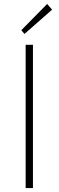

<svg xmlns="http://www.w3.org/2000/svg" viewBox="-20 -953 297 973"><path d="M110 0V-726H147V0ZM104 -781 88 -800 219 -933 244 -904Z"/></svg>

Font: Noto Sans HK Thin Thin
Style: Regular
Weight: 250
Version: Version 2.004-H2;hotconv 1.0.118;makeotfexe 2.5.65603